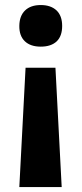

<svg xmlns="http://www.w3.org/2000/svg" viewBox="-20 -566 326 766"><path d="M226.1 180.2H57.1L82 -295.9H201.2ZM205.6 -524.4Q228 -502.9 228 -462.4Q228 -421.9 206.1 -400.9Q183.6 -379.9 142.6 -379.9Q101.6 -379.9 79.1 -401.4Q56.6 -422.9 57.1 -462.9Q57.6 -502.9 80.1 -524.4Q102.5 -545.9 142.6 -545.9Q182.6 -545.9 205.6 -524.4Z"/></svg>

Font: OpenSansHebrew-Bold
Style: Bold
Weight: 700
Foundry: Ascender Corporation, Yanek Iontef
Version: Version 2.001;PS 002.001;hotconv 1.0.70;makeotf.lib2.5.58329